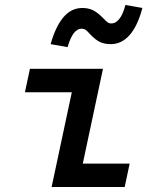

<svg xmlns="http://www.w3.org/2000/svg" viewBox="-20 -750 620 770"><path d="M187 0 268 -380H80L100 -474H393L312 -94H500L480 0ZM251 -561 183 -573Q203 -644 234.5 -681Q266 -718 310 -718Q334 -718 352 -709.5Q370 -701 393 -678Q405 -665 411.5 -660.5Q418 -656 427 -656Q444 -656 458.5 -674Q473 -692 483 -730L551 -718Q532 -646 500 -609.5Q468 -573 424 -573Q400 -573 382 -581Q364 -589 341 -613Q330 -626 323 -630.5Q316 -635 307 -635Q290 -635 276 -617Q262 -599 251 -561Z"/></svg>

Font: Sometype Mono SemiBold
Style: Italic
Weight: 600
Italic angle: -12°
Designer: Ryoichi Tsunekawa
Foundry: Dharma Type
Version: Version 1.001